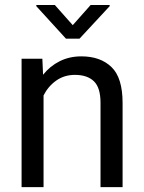

<svg xmlns="http://www.w3.org/2000/svg" viewBox="-20 -770 592 790"><path d="M288.1 -461.9Q244.6 -461.9 211.4 -438.5Q178.2 -415 159.2 -377.4V0H68.8V-528.3H154.3L157.2 -462.4Q185.5 -498 225.6 -518.1Q265.6 -538.1 314.9 -538.1Q393.1 -538.1 438.7 -494.1Q484.4 -450.2 484.4 -346.2V0H393.6V-347.2Q393.6 -409.2 366.5 -435.5Q339.4 -461.9 288.1 -461.9ZM205.6 -749.5 279.3 -666.5 353 -749.5H431.2V-744.6L307.1 -610.8H251.5L129.4 -744.6V-749.5Z"/></svg>

Font: Vazirmatn FD
Style: Regular
Weight: 400
Designer: Saber Rastikerdar
Foundry: Saber Rastikerdar
Version: Version 33.001